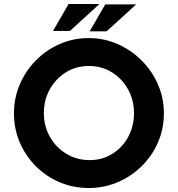

<svg xmlns="http://www.w3.org/2000/svg" viewBox="-20 -935 892 963"><path d="M50 -367Q50 -443 79 -511Q108 -579 159.5 -631.5Q211 -684 279 -714Q347 -744 425 -744Q502 -744 570 -714Q638 -684 690.5 -631.5Q743 -579 772.5 -511Q802 -443 802 -367Q802 -289 772.5 -221Q743 -153 690.5 -101.5Q638 -50 570 -21Q502 8 425 8Q347 8 279 -21Q211 -50 159.5 -101.5Q108 -153 79 -221Q50 -289 50 -367ZM200 -367Q200 -302 230.5 -248.5Q261 -195 313 -163.5Q365 -132 430 -132Q493 -132 543.5 -163.5Q594 -195 623 -248.5Q652 -302 652 -367Q652 -434 622 -487.5Q592 -541 541 -572.5Q490 -604 426 -604Q362 -604 311 -572.5Q260 -541 230 -487.5Q200 -434 200 -367ZM479 -915 331 -780H246L324 -915ZM663 -913 515 -778H430L508 -913Z"/></svg>

Font: Reem Kufi
Style: Bold
Weight: 700
Designer: Khaled Hosny
Version: Version 1.001